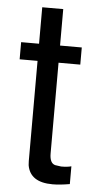

<svg xmlns="http://www.w3.org/2000/svg" viewBox="-51 -700 381 756"><g transform="rotate(5 139.0 -322.5)"><path d="M253.9 -523.9V-456.1H168V-97.2Q168 -59.1 189.9 -53.2L213.9 -49.8Q238.8 -49.8 253.9 -54.2V16.1Q214.8 22.9 186 22.9Q97.2 22.9 85.9 -43.9L85 -60.1V-456.1H14.2V-523.9H85V-668H168V-523.9Z"/></g></svg>

Font: SolaimanLipiNormal
Style: Normal
Weight: 400
Designer: Solaiman Karim
Version: Version 1.6.1 ; ttfautohint (v1.5.65-e2d9)